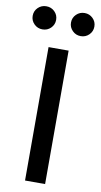

<svg xmlns="http://www.w3.org/2000/svg" viewBox="-146 -986 541 1031"><g transform="rotate(10 124.0 -470.5)"><path d="M178.7 -727.5V0H69.3V-727.5ZM228.5 -815.4Q202.1 -815.4 183.6 -834Q165 -852.5 165 -878.4Q165 -904.8 183.6 -923.1Q202.1 -941.4 229 -941.4Q255.4 -941.4 273.9 -923.1Q292.5 -904.8 292.5 -878.4Q292.5 -852.1 273.9 -833.7Q255.4 -815.4 228.5 -815.4ZM20 -815.4Q-6.8 -815.4 -25.4 -834Q-43.9 -852.5 -43.9 -878.4Q-43.9 -904.8 -25.4 -923.1Q-6.8 -941.4 20 -941.4Q46.9 -941.4 65.4 -923.1Q84 -904.8 84 -878.4Q84 -852.1 65.4 -833.7Q46.9 -815.4 20 -815.4Z"/></g></svg>

Font: Inter 28pt Medium
Style: Regular
Weight: 500
Designer: Rasmus Andersson
Foundry: rsms
Version: Version 4.001;git-66647c0bb